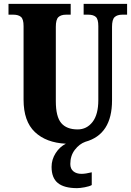

<svg xmlns="http://www.w3.org/2000/svg" viewBox="-20 -734 678 994"><path d="M638 -714V-658H613Q587 -658 573.5 -645.5Q560 -633 560 -595V-214Q560 -38 422 0Q391 11 367.5 41.5Q344 72 344 115Q344 140 360 153Q376 166 402 166Q423 166 455 158V224Q443 231 418.5 235.5Q394 240 379 240Q312 240 279.5 213.5Q247 187 247 130Q247 92 268 59Q289 26 321 10Q219 5 160.5 -50.5Q102 -106 102 -218V-599Q102 -635 88.5 -646.5Q75 -658 49 -658H24V-714H346V-658H322Q296 -658 282.5 -645.5Q269 -633 269 -595V-210Q269 -130 297 -97Q325 -64 382 -64Q429 -64 459 -102.5Q489 -141 489 -216V-599Q489 -635 476 -646.5Q463 -658 437 -658H413V-714Z"/></svg>

Font: Noto Serif CondBlack
Style: Regular
Weight: 900
Width: 3
Designer: Monotype Design Team
Foundry: Monotype Imaging Inc.
Version: Version 1.001